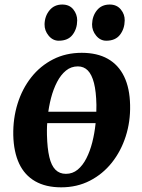

<svg xmlns="http://www.w3.org/2000/svg" viewBox="-20 -797 616 830"><path d="M418.6 -264.7H160.3L167.7 -314.1H424.3ZM333.3 -568.7Q400.1 -568.7 446.1 -542.7Q492.2 -516.6 516.6 -466.2Q541 -415.7 542.4 -342.7Q544.1 -271.7 523.5 -207.6Q502.9 -143.5 463.5 -93.9Q424 -44.3 368.5 -15.8Q313 12.8 244.5 12.8Q178 12.8 132.3 -13.3Q86.5 -39.4 62.8 -89.8Q39.2 -140.2 37.4 -212.6Q36 -284.5 56 -348.8Q76 -413.1 114.9 -462.5Q153.8 -512 209.2 -540.3Q264.5 -568.7 333.3 -568.7ZM316.6 -510Q287.4 -510 265.1 -491.8Q242.8 -473.6 226.8 -442.8Q210.7 -411.9 200.6 -373.3Q190.6 -334.8 186.3 -293.5Q182 -252.3 183 -213.3Q184.4 -155.7 193.2 -118.4Q201.9 -81.2 219.7 -63.3Q237.4 -45.5 265 -45.5Q293.8 -45.5 315.8 -63.6Q337.8 -81.8 353.4 -112.5Q369.1 -143.2 378.9 -181.8Q388.7 -220.5 393.1 -262.2Q397.5 -303.8 396.8 -343.3Q395.7 -401.3 386.3 -438Q376.9 -474.7 359.7 -492.3Q342.4 -510 316.6 -510ZM233.8 -621Q208.2 -621 190.2 -642.9Q172.1 -664.8 172.6 -692.3Q173.6 -727.8 194.2 -752.6Q214.8 -777.4 249.1 -777.4Q280.1 -777.4 297 -756.2Q313.8 -735.1 313.7 -708.8Q313.5 -672.6 293.8 -646.8Q274.2 -621 233.8 -621ZM439.3 -621Q413.6 -621 395.6 -642.9Q377.5 -664.8 378 -692.3Q379 -727.8 399.1 -752.6Q419.2 -777.4 454.4 -777.4Q484.7 -777.4 502.2 -756.2Q519.6 -735.1 519.1 -708.8Q518.6 -672.6 498.8 -646.8Q478.9 -621 439.3 -621Z"/></svg>

Font: Merriweather 7pt Light
Style: Italic
Weight: 300
Italic angle: -7.8°
Designer: Eben Sorkin
Foundry: Eben Sorkin
Version: Version 2.200;gftools[0.9.31]